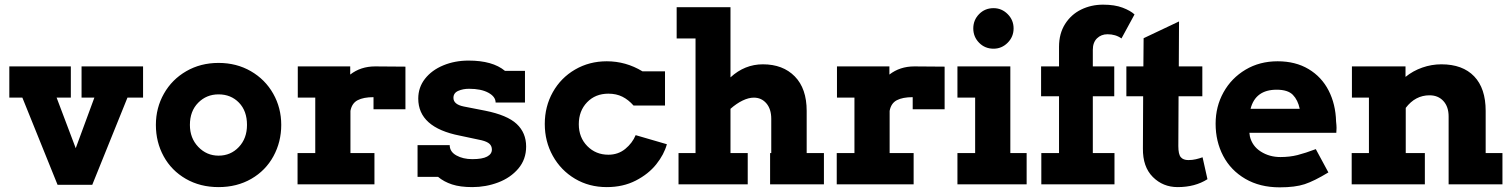

<svg xmlns="http://www.w3.org/2000/svg" viewBox="-20 -791 6472 824"><path d="M594 -506V-372H527L376 2H227L76 -372H20V-506H284V-372H223L305 -155L385 -372H330V-506Z M649 -255Q649 -328 683.5 -389Q718 -450 779.5 -485.5Q841 -521 918 -521Q995 -521 1056.5 -485.5Q1118 -450 1152.5 -389Q1187 -328 1187 -255Q1187 -182 1153.5 -120.5Q1120 -59 1058.5 -23.5Q997 12 918 12Q839 12 777.5 -23.5Q716 -59 682.5 -120Q649 -181 649 -255ZM1040 -255Q1040 -315 1005.5 -350.5Q971 -386 918 -386Q866 -386 830.5 -350Q795 -314 795 -255Q795 -198 831 -160.5Q867 -123 918 -123Q970 -123 1005 -160Q1040 -197 1040 -255Z M1583 -322V-374Q1540 -374 1515 -361Q1490 -348 1484 -315V-134H1587V0H1257V-134H1333V-372H1258V-506H1483V-471Q1528 -506 1590 -506L1720 -505V-322Z M2238 -162Q2238 -107 2204.5 -67.5Q2171 -28 2118 -8Q2065 12 2007 12Q1955 12 1920 0.5Q1885 -11 1860 -32H1772V-168H1910Q1910 -140 1938.5 -124Q1967 -108 2007 -108Q2050 -108 2070.5 -119Q2091 -130 2091 -149Q2091 -164 2081 -173.5Q2071 -183 2047 -189L1953 -209Q1775 -244 1775 -368Q1775 -416 1804 -453Q1833 -490 1882.5 -510.5Q1932 -531 1991 -531Q2094 -531 2147 -487H2233V-351H2107Q2107 -376 2076 -393Q2045 -410 1993 -410Q1967 -410 1946.5 -401Q1926 -392 1926 -371Q1926 -343 1970 -334L2062 -316Q2157 -297 2197.5 -259Q2238 -221 2238 -162Z M2842 -172Q2830 -128 2796.5 -86Q2763 -44 2708.5 -16Q2654 12 2584 12Q2508 12 2447.5 -24Q2387 -60 2352.5 -122Q2318 -184 2318 -259Q2318 -334 2352.5 -395.5Q2387 -457 2448 -492.5Q2509 -528 2584 -528Q2666 -528 2737 -485H2834V-338H2699Q2677 -363 2651 -376Q2625 -389 2591 -389Q2535 -389 2499.5 -352Q2464 -315 2464 -258Q2464 -201 2500.5 -164Q2537 -127 2591 -127Q2633 -127 2663.5 -152Q2694 -177 2708 -211Z M3516 -134V0H3285V-134H3290V-281Q3290 -323 3269 -347.5Q3248 -372 3215 -372Q3193 -372 3167 -359.5Q3141 -347 3115 -324V-134H3189V0H2892V-134H2965V-626H2884V-760H3115V-459Q3176 -515 3254 -515Q3340 -515 3391 -463Q3442 -411 3442 -315V-134Z M3897 -322V-374Q3854 -374 3829 -361Q3804 -348 3798 -315V-134H3901V0H3571V-134H3647V-372H3572V-506H3797V-471Q3842 -506 3904 -506L4034 -505V-322Z M4157 -669Q4157 -705 4182 -730.5Q4207 -756 4244 -756Q4279 -756 4304.5 -730.5Q4330 -705 4330 -669Q4330 -633 4304.5 -607.5Q4279 -582 4244 -582Q4207 -582 4182 -607.5Q4157 -633 4157 -669ZM4316 -134H4386V0H4089V-134H4165V-372H4089V-506H4316Z M4670 -577V-506H4762V-378H4670V-134H4763V0H4449V-134H4525V-378H4448V-506H4525V-590Q4525 -647 4551 -688Q4577 -729 4620 -750Q4663 -771 4714 -771Q4764 -771 4798 -758Q4832 -745 4849 -729L4793 -626Q4768 -644 4733 -644Q4706 -644 4688 -626.5Q4670 -609 4670 -577Z M5162 -22Q5109 12 5034 12Q4971 12 4927.5 -31.5Q4884 -75 4885 -154L4886 -378H4814V-506H4887L4888 -627L5040 -699L5039 -506H5140V-378H5038L5037 -164Q5037 -129 5047.5 -116.5Q5058 -104 5080 -104Q5097 -104 5112 -107.5Q5127 -111 5141 -116Z M5716 -242 5715 -221H5342L5344 -206Q5354 -164 5391 -140.5Q5428 -117 5475 -117Q5515 -117 5548.5 -125.5Q5582 -134 5627 -151L5681 -51Q5620 -14 5579 -0.5Q5538 13 5472 13Q5387 13 5324.5 -23.5Q5262 -60 5229.5 -122Q5197 -184 5197 -260Q5197 -334 5231 -395Q5265 -456 5325.5 -492Q5386 -528 5463 -528Q5540 -528 5596 -494.5Q5652 -461 5682 -402.5Q5712 -344 5714 -270Q5716 -252 5716 -242ZM5558 -324Q5550 -362 5528.5 -384Q5507 -406 5459 -406Q5368 -406 5347 -324Z M6428 -134V0H6197V-291Q6197 -333 6174.5 -357.5Q6152 -382 6115 -382Q6054 -382 6013 -328V-134H6095V0H5781V-134H5855V-372H5782V-506H6012V-461Q6044 -487 6084 -501Q6124 -515 6166 -515Q6257 -515 6306.5 -463.5Q6356 -412 6356 -315V-134Z"/></svg>

Font: Arvo
Style: Bold
Weight: 700
Designer: Anton Koovit (Cyrillic Expansion: Cyreal)
Foundry: Anton Koovit, Yassin Baggar
Version: Version 3.000